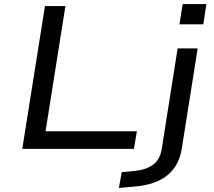

<svg xmlns="http://www.w3.org/2000/svg" viewBox="-20 -735 1055 948"><path d="M90 0 202 -705H303L205 -87H656L641 0ZM866 -615 882 -715H999L984 -615ZM567 193 581 115 644 109Q699 104 734 79.5Q769 55 778 4L857 -496H956L878 -4Q872 38 854.5 71.5Q837 105 807.5 129.5Q778 154 735 168.5Q692 183 635 187Z"/></svg>

Font: Nunito Sans 7pt Expanded
Style: Italic
Weight: 400
Width: 7
Italic angle: -9°
Designer: Vernon Adams
Foundry: Vernon Adams
Version: Version 3.101;gftools[0.9.27]